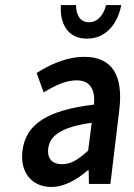

<svg xmlns="http://www.w3.org/2000/svg" viewBox="-20 -728 529 760"><path d="M69 -132C58 -46 106 12 183 12C235 12 284 -17 328 -54H331L332 0H417L452 -291C469 -428 425 -503 314 -503C244 -503 178 -473 125 -439L153 -362C195 -388 239 -410 283 -410C342 -410 357 -366 352 -314C168 -292 82 -237 69 -132ZM171 -141C177 -190 221 -225 343 -242L329 -132C292 -98 262 -78 226 -78C189 -78 166 -97 171 -141ZM324 -575C405 -575 448 -642 460 -708H400C391 -672 369 -640 332 -640C295 -640 281 -672 281 -708H221C216 -642 243 -575 324 -575Z"/></svg>

Font: Falling Sky
Style: CondObl
Weight: 400
Designer: Paul D. Hunt
Foundry: Adobe Systems Incorporated
Version: Version 1.02